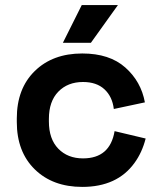

<svg xmlns="http://www.w3.org/2000/svg" viewBox="-20 -720 626 754"><path d="M303 14Q187 14 116.5 -55Q46 -124 46 -241V-255Q46 -372 116.5 -441Q187 -510 303 -510Q410 -510 472 -455Q534 -400 549 -318L427 -292Q421 -341 390 -369.5Q359 -398 306 -398Q246 -398 209 -360Q172 -322 172 -253V-243Q172 -174 209 -136Q246 -98 306 -98Q412 -98 430 -205L552 -176Q538 -121 508 -80Q440 14 303 14ZM337 -552H227L301 -700H443Z"/></svg>

Font: Rootstock Sans Headline
Style: Bold
Weight: 700
Designer: Florian Karsten
Foundry: Florian Karsten
Version: Version 2.000;FEAKit 1.0